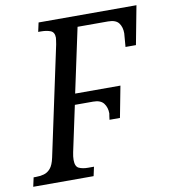

<svg xmlns="http://www.w3.org/2000/svg" viewBox="-99 -783 752 852"><g transform="rotate(-10 277.5 -357.0)"><path d="M-18 0 -9 -41H1Q20 -41 37 -45.5Q54 -50 67 -65Q80 -80 87 -113L192 -605Q193 -614 194.5 -621.5Q196 -629 196 -634Q196 -659 178.5 -666Q161 -673 135 -673H123L132 -714H573L540 -540H493Q494 -557 496 -576.5Q498 -596 498 -601Q498 -629 484.5 -647Q471 -665 436 -665H299L237 -375H441L414 -234H367Q368 -242 369 -250Q370 -258 371 -262Q371 -289 357 -307.5Q343 -326 310 -326H227L183 -120Q179 -101 179 -86Q179 -56 195.5 -48.5Q212 -41 236 -41H263L254 0Z"/></g></svg>

Font: Noto Serif Condensed
Style: Italic
Weight: 400
Width: 3
Italic angle: -12°
Designer: Monotype Design Team
Foundry: Monotype Imaging Inc.
Version: Version 2.014; ttfautohint (v1.8.4.7-5d5b)